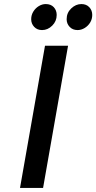

<svg xmlns="http://www.w3.org/2000/svg" viewBox="-20 -925 474 945"><path d="M78.5 0 201.5 -700H315L192 0ZM362 -777Q337.5 -777 322.8 -792.8Q308 -808.5 308 -830.5Q308 -862 330.5 -883.5Q353 -905 380.5 -905Q405 -905 419.5 -889.5Q434 -874 434 -851.5Q434 -831 423.8 -814.2Q413.5 -797.5 396.8 -787.2Q380 -777 362 -777ZM187 -777Q163 -777 148.2 -792.8Q133.5 -808.5 133.5 -830.5Q133.5 -851 144 -868Q154.5 -885 171 -895Q187.5 -905 205 -905Q230.5 -905 244.8 -889.5Q259 -874 259 -851.5Q259 -820.5 237 -798.8Q215 -777 187 -777Z"/></svg>

Font: Overpass SemiBold
Style: Italic
Weight: 600
Italic angle: -10°
Designer: Delve Withrington, Dave Bailey, Thomas Jockin
Foundry: Delve Fonts LLC
Version: Version 4.000